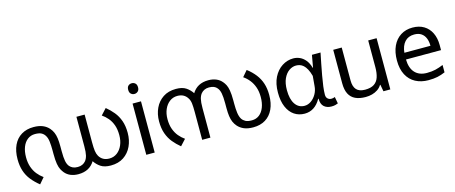

<svg xmlns="http://www.w3.org/2000/svg" viewBox="-45 -1332 4600 1941"><g transform="rotate(-15 2255.5 -362.0)"><path d="M596 12Q552 12 516 -2.5Q480 -17 455 -47Q442 -63 430 -85Q418 -107 411 -146Q404 -185 404 -251V-285Q404 -340 399 -381.5Q394 -423 377 -448Q364 -469 341 -481.5Q318 -494 274 -494Q230 -494 196.5 -468.5Q163 -443 145 -397Q127 -351 127 -289Q127 -233 142.5 -188Q158 -143 185 -109.5Q212 -76 247 -51L194 11Q144 -29 109 -73Q74 -117 56.5 -171Q39 -225 39 -292Q39 -378 68 -439.5Q97 -501 151 -533.5Q205 -566 278 -566Q335 -566 374 -549.5Q413 -533 439 -503Q458 -481 469.5 -454.5Q481 -428 486 -393Q491 -358 491 -308V-259Q491 -189 498.5 -152Q506 -115 524 -94Q538 -78 558 -69Q578 -60 608 -60Q636 -60 657 -70Q678 -80 692 -97Q709 -118 717 -151Q725 -184 725 -245V-554H811V-262Q811 -206 815.5 -173.5Q820 -141 833 -118Q850 -89 876.5 -74.5Q903 -60 939 -60Q985 -60 1020.5 -86.5Q1056 -113 1076 -159Q1096 -205 1096 -263Q1096 -324 1080 -368.5Q1064 -413 1036.5 -445.5Q1009 -478 976 -500L1034 -563Q1077 -528 1111 -486.5Q1145 -445 1164.5 -390.5Q1184 -336 1184 -263Q1184 -187 1155 -124.5Q1126 -62 1070.5 -25Q1015 12 935 12Q870 12 831 -13.5Q792 -39 764 -82L769 -81Q741 -34 698 -11Q655 12 596 12Z M1396 -536V0H1308V-536ZM1353 -737Q1373 -737 1388.5 -723.5Q1404 -710 1404 -681Q1404 -653 1388.5 -639Q1373 -625 1353 -625Q1331 -625 1316 -639Q1301 -653 1301 -681Q1301 -710 1316 -723.5Q1331 -737 1353 -737Z M2108 -566Q2152 -566 2188 -551.5Q2224 -537 2249 -507Q2263 -491 2274.5 -469Q2286 -447 2293 -408Q2300 -369 2300 -303V-269Q2300 -214 2305.5 -173Q2311 -132 2327 -106Q2341 -85 2364 -72.5Q2387 -60 2430 -60Q2475 -60 2508 -85.5Q2541 -111 2559 -157.5Q2577 -204 2577 -266Q2577 -323 2561.5 -367.5Q2546 -412 2519 -446Q2492 -480 2457 -504L2510 -566Q2561 -527 2595.5 -482.5Q2630 -438 2647.5 -384.5Q2665 -331 2665 -263Q2665 -177 2636 -115Q2607 -53 2553.5 -20.5Q2500 12 2426 12Q2369 12 2330 -4.5Q2291 -21 2265 -51Q2246 -73 2234.5 -99.5Q2223 -126 2218 -161.5Q2213 -197 2213 -246V-295Q2213 -365 2205.5 -402Q2198 -439 2180 -460Q2167 -477 2146.5 -485.5Q2126 -494 2096 -494Q2068 -494 2047 -484Q2026 -474 2012 -457Q1995 -436 1987 -403.5Q1979 -371 1979 -309V0H1893V-292Q1893 -348 1889 -381Q1885 -414 1871 -436Q1854 -465 1827.5 -479.5Q1801 -494 1765 -494Q1719 -494 1683.5 -467.5Q1648 -441 1628 -395.5Q1608 -350 1608 -292Q1608 -232 1624.5 -187Q1641 -142 1668 -110Q1695 -78 1728 -55L1670 8Q1627 -27 1593 -68.5Q1559 -110 1539.5 -164.5Q1520 -219 1520 -292Q1520 -368 1549 -430Q1578 -492 1633.5 -529Q1689 -566 1769 -566Q1834 -566 1873 -540.5Q1912 -515 1940 -472L1935 -473Q1963 -520 2006 -543Q2049 -566 2108 -566Z M2964 13Q2903 13 2856 -18.5Q2809 -50 2782.5 -111.5Q2756 -173 2756 -262Q2756 -356 2789 -421.5Q2822 -487 2876.5 -522Q2931 -557 2994 -557Q3028 -557 3060.5 -543Q3093 -529 3119.5 -497.5Q3146 -466 3161 -414H3164L3187 -543H3277Q3266 -490 3254.5 -431Q3243 -372 3232.5 -314.5Q3222 -257 3215.5 -206.5Q3209 -156 3209 -119Q3209 -92 3224.5 -77.5Q3240 -63 3263 -63Q3272 -63 3282 -65Q3292 -67 3300 -71L3313 -1Q3302 4 3285 8.5Q3268 13 3244 13Q3196 13 3166.5 -13.5Q3137 -40 3137 -97H3133Q3071 13 2964 13ZM2983 -64Q3019 -64 3051.5 -86.5Q3084 -109 3106 -147.5Q3128 -186 3131 -232L3140 -335Q3128 -379 3112.5 -407.5Q3097 -436 3079 -452Q3061 -468 3041.5 -474Q3022 -480 3003 -480Q2964 -480 2929 -455.5Q2894 -431 2872 -383Q2850 -335 2850 -263Q2850 -168 2885.5 -116Q2921 -64 2983 -64Z M3862 -536V0H3790L3777 -71H3773Q3756 -43 3729 -25Q3702 -7 3670 1.5Q3638 10 3603 10Q3539 10 3495.5 -10.5Q3452 -31 3430 -74Q3408 -117 3408 -185V-536H3497V-191Q3497 -127 3526 -95Q3555 -63 3616 -63Q3676 -63 3710.5 -85.5Q3745 -108 3759.5 -151.5Q3774 -195 3774 -257V-536Z M4239 -546Q4308 -546 4357.5 -516Q4407 -486 4433.5 -431.5Q4460 -377 4460 -304V-251H4093Q4095 -160 4139.5 -112.5Q4184 -65 4264 -65Q4315 -65 4354.5 -74.5Q4394 -84 4436 -102V-25Q4395 -7 4355 1.5Q4315 10 4260 10Q4184 10 4125.5 -21Q4067 -52 4034.5 -113.5Q4002 -175 4002 -264Q4002 -352 4031.5 -415Q4061 -478 4114.5 -512Q4168 -546 4239 -546ZM4238 -474Q4175 -474 4138.5 -433.5Q4102 -393 4095 -321H4368Q4368 -367 4354 -401Q4340 -435 4311.5 -454.5Q4283 -474 4238 -474Z"/></g></svg>

Font: lmalayalam25
Style: Book
Weight: 400
Designer: Jelle Bosma - Monotype Design Team
Foundry: Monotype Imaging Inc.
Version: Version 2.003